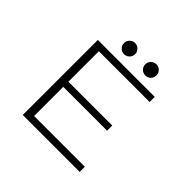

<svg xmlns="http://www.w3.org/2000/svg" viewBox="-208 -1063 1266 1266"><g transform="rotate(45 425.0 -430.0)"><path d="M397.2 -770.8Q382 -755.5 360.5 -755.5Q339 -755.5 323.8 -770.8Q308.5 -786 308.5 -807.5Q308.5 -829 323.8 -844.2Q339 -859.5 360.5 -859.5Q382 -859.5 397.2 -844.2Q412.5 -829 412.5 -807.5Q412.5 -786 397.2 -770.8ZM596 -770.8Q581 -755.5 559 -755.5Q537 -755.5 522 -770.8Q507 -786 507 -807.5Q507 -829 522 -844.2Q537 -859.5 559 -859.5Q581 -859.5 596 -844.2Q611 -829 611 -807.5Q611 -786 596 -770.8ZM703 -652H229.5V-368H638.5V-320H229.5V-48H703V0H172V-700H703Z"/></g></svg>

Font: League Mono Wide UltraLight
Style: Regular
Weight: 200
Width: 8
Designer: Tyler Finck
Foundry: The League of Moveable Type / Tyler Finck
Version: Version 2.210